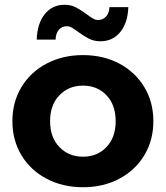

<svg xmlns="http://www.w3.org/2000/svg" viewBox="-20 -777 695 805"><path d="M32 -269Q32 -349 70 -412Q108 -475 175.5 -510.5Q243 -546 328 -546Q413 -546 480 -510.5Q547 -475 585 -412Q623 -349 623 -269Q623 -189 585 -126Q547 -63 480 -27.5Q413 8 328 8Q243 8 175.5 -27.5Q108 -63 70 -126Q32 -189 32 -269ZM465 -269Q465 -337 426.5 -377.5Q388 -418 328 -418Q268 -418 229 -377.5Q190 -337 190 -269Q190 -201 229 -160.5Q268 -120 328 -120Q388 -120 426.5 -160.5Q465 -201 465 -269ZM308 -643Q292 -655 281.5 -661Q271 -667 261 -667Q240 -667 227 -652.5Q214 -638 213 -611H134Q136 -678 167.5 -717.5Q199 -757 251 -757Q277 -757 297.5 -746.5Q318 -736 344 -717Q360 -705 370.5 -699Q381 -693 391 -693Q411 -693 424.5 -707.5Q438 -722 439 -747H518Q516 -682 484.5 -643Q453 -604 401 -604Q374 -604 353.5 -614.5Q333 -625 308 -643Z"/></svg>

Font: Idrija
Style: Bold
Weight: 700
Designer: Julieta Ulanovsky
Foundry: Julieta Ulanovsky
Version: Version 7.200